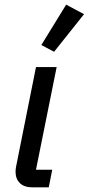

<svg xmlns="http://www.w3.org/2000/svg" viewBox="-20 -807 382 827"><path d="M120 0Q84 0 65.5 -18.5Q47 -37 47 -67Q47 -72 47.5 -77.5Q48 -83 49 -88L135 -518H224L135 -76H205L190 0ZM213 -584 158 -613 265 -787 342 -746Z"/></svg>

Font: IBM Plex Sans Text
Style: Italic
Weight: 450
Italic angle: -11°
Designer: Mike Abbink, Paul van der Laan, Pieter van Rosmalen
Foundry: Bold Monday
Version: Version 3.005